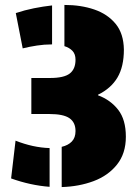

<svg xmlns="http://www.w3.org/2000/svg" viewBox="-20 -748 545 778"><path d="M241 -561V-728Q308 -728 362 -709.5Q416 -691 448.5 -651.5Q481 -612 482 -547Q482 -478 456 -434Q430 -390 377 -364V-362Q428 -343 459 -303Q490 -263 490 -194Q490 -126 454 -81Q418 -36 359 -14Q300 8 230 10V-153Q256 -159 271 -174.5Q286 -190 286 -217Q286 -252 261.5 -269Q237 -286 180 -286H107V-432H183Q239 -432 262.5 -450Q286 -468 286 -506Q286 -529 273.5 -542Q261 -555 241 -561ZM191 -726V-568H188Q160 -568 130 -563.5Q100 -559 72 -552L44 -695Q80 -707 117.5 -714.5Q155 -722 191 -726ZM181 -148V9Q103 3 25 -25L43 -178Q114 -150 181 -148Z"/></svg>

Font: Protest Guerrilla
Style: Regular
Weight: 400
Designer: Octavio Pardo
Foundry: Ashler Design
Version: Version 2.005; ttfautohint (v1.8.4.7-5d5b)